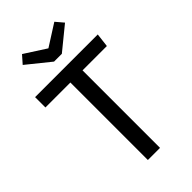

<svg xmlns="http://www.w3.org/2000/svg" viewBox="-274 -987 1065 1065"><g transform="rotate(-45 258.5 -454.5)"><path d="M386.2 -909.2 424.8 -863.8 290 -753.9H229L92.8 -863.8L132.8 -909.2L258.8 -828.1ZM506.8 -689 497.1 -607.9H306.2V0H210.9V-607.9H15.1V-689Z"/></g></svg>

Font: FiraGO
Style: Regular
Weight: 400
Designer: bBox Type
Foundry: bBox Type GmbH
Version: Version 1.001;PS 001.001;hotconv 1.0.88;makeotf.lib2.5.64775